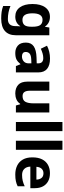

<svg xmlns="http://www.w3.org/2000/svg" viewBox="1028 -1828 1040 3135"><g transform="rotate(90 1547.5 -260.0)"><path d="M255 -556Q305 -556 345 -536Q385 -516 413 -476H417L429 -546H555V1Q555 118 486 179Q417 240 282 240Q224 240 174.5 233Q125 226 78 208V89Q179 131 291 131Q349 131 377.5 100Q406 69 406 7V-4Q406 -21 407.5 -39Q409 -57 410 -71H406Q378 -28 339 -9Q300 10 251 10Q154 10 99.5 -64.5Q45 -139 45 -272Q45 -406 101 -481Q157 -556 255 -556ZM302 -435Q250 -435 223.5 -394Q197 -353 197 -270Q197 -188 223 -147.5Q249 -107 304 -107Q361 -107 388.5 -139.5Q416 -172 416 -253V-271Q416 -359 389 -397Q362 -435 302 -435Z M935 -557Q1045 -557 1103.5 -509.5Q1162 -462 1162 -364V0H1058L1029 -74H1025Q990 -30 951 -10Q912 10 844 10Q771 10 723 -32.5Q675 -75 675 -163Q675 -250 736 -291.5Q797 -333 919 -337L1014 -340V-364Q1014 -407 991.5 -427Q969 -447 929 -447Q889 -447 851 -435.5Q813 -424 775 -407L726 -508Q770 -531 823.5 -544Q877 -557 935 -557ZM956 -251Q884 -249 856 -225Q828 -201 828 -162Q828 -128 848 -113.5Q868 -99 900 -99Q948 -99 981 -127.5Q1014 -156 1014 -208V-253Z M1816 -546V0H1702L1682 -70H1674Q1648 -28 1602.5 -9Q1557 10 1506 10Q1418 10 1365 -37.5Q1312 -85 1312 -190V-546H1461V-227Q1461 -169 1482 -139Q1503 -109 1549 -109Q1617 -109 1642 -155.5Q1667 -202 1667 -289V-546Z M2121 0H1972V-760H2121Z M2426 0H2277V-760H2426Z M2807 -556Q2883 -556 2937.5 -527Q2992 -498 3022 -443Q3052 -388 3052 -308V-236H2700Q2702 -173 2737.5 -137Q2773 -101 2836 -101Q2889 -101 2932 -111.5Q2975 -122 3021 -144V-29Q2981 -9 2936.5 0.5Q2892 10 2829 10Q2747 10 2684 -20.5Q2621 -51 2585 -113Q2549 -175 2549 -269Q2549 -365 2581.5 -428.5Q2614 -492 2672 -524Q2730 -556 2807 -556ZM2808 -450Q2765 -450 2736.5 -422Q2708 -394 2703 -335H2912Q2911 -385 2886 -417.5Q2861 -450 2808 -450Z"/></g></svg>

Font: Noto Sans Sundanese
Style: Bold
Weight: 700
Version: Version 2.003